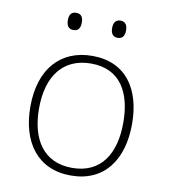

<svg xmlns="http://www.w3.org/2000/svg" viewBox="-82 -788 764 867"><g transform="rotate(10 300.0 -354.0)"><path d="M401 -639C425 -639 433 -656 433 -679C433 -700 425 -718 401 -718C378 -718 369 -702 369 -679C369 -655 378 -639 401 -639ZM198 -639C223 -639 230 -657 230 -679C230 -700 223 -718 198 -718C175 -718 166 -703 166 -679C166 -655 175 -639 198 -639ZM300 10C454 10 533 -103 533 -267C533 -424 460 -539 304 -539C157 -539 67 -437 67 -265C67 -102 148 10 300 10ZM300 -25C170 -25 107 -121 107 -264C107 -415 178 -504 304 -504C440 -504 493 -401 493 -266C493 -124 433 -25 300 -25Z"/></g></svg>

Font: Noto Sans Mono ExtraLight
Style: Regular
Weight: 200
Designer: Monotype Design Team
Foundry: Monotype Imaging Inc.
Version: Version 2.014